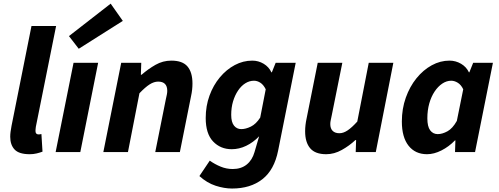

<svg xmlns="http://www.w3.org/2000/svg" viewBox="-20 -845 2774 1067"><path d="M145.3 12Q85.8 12 61.3 -13.9Q36.8 -39.8 36.8 -85Q36.8 -98.2 38.7 -112.6Q40.6 -127 44.1 -145.6L155 -700.6H291.8L179.2 -140.3Q178.2 -131.6 177.7 -127Q177.2 -122.5 177.2 -117Q177.2 -98 194.5 -98Q197.5 -98 200.8 -98.5Q204.2 -99 210.2 -100L216.2 -2.2Q201.8 3.2 183.8 7.6Q165.9 12 145.3 12Z M289.2 0 388.7 -496H525.4L426.3 0ZM417.6 -574 363.2 -644.4 595 -824.7 662.5 -728.9Z M554.3 0 653.6 -496.1H765L762.9 -429.7H766.9Q803.1 -461.2 844.1 -484.7Q885.1 -508.1 932.3 -508.1Q994.3 -508.1 1021.9 -475.6Q1049.6 -443.1 1049.6 -380.6Q1049.6 -364.2 1047.7 -346.4Q1045.7 -328.5 1041.6 -310L979.6 0H842.8L901.5 -292.8Q904.9 -308.4 907.2 -319.3Q909.5 -330.3 909.5 -340.3Q909.5 -365.9 896.7 -378.7Q884 -391.5 859.1 -391.5Q835.9 -391.5 811.5 -376Q787.1 -360.4 754.9 -326.7L691.1 0Z M1269.5 202.7Q1226.3 202.7 1178.3 187.2Q1130.3 171.6 1088.1 133.4L1145.7 47.8Q1174.1 67.9 1206.4 81.1Q1238.6 94.3 1273.2 94.3Q1320 94.3 1350.9 69.5Q1381.7 44.7 1394.4 0.3L1420.1 -87.6Q1387.2 -53.4 1348 -34.6Q1308.9 -15.8 1267.8 -15.8Q1205.1 -15.8 1164.1 -59Q1123.2 -102.1 1123.2 -189.1Q1123.2 -256.1 1144.3 -313.7Q1165.3 -371.4 1201.8 -415.1Q1238.3 -458.8 1284.7 -483.5Q1331 -508.1 1382.1 -508.1Q1416 -508.1 1445.2 -490.7Q1474.3 -473.2 1488.3 -443H1490.7L1512 -496.1H1623.3L1525.6 -8Q1504.3 99.2 1438.1 151Q1372 202.7 1269.5 202.7ZM1320.8 -127.5Q1345.5 -127.5 1374.2 -141.5Q1402.9 -155.5 1426.1 -191.6L1456.7 -348.9Q1444.2 -374.2 1426.8 -385.3Q1409.5 -396.4 1391.6 -396.4Q1366 -396.4 1343.3 -382.1Q1320.6 -367.9 1303 -341.8Q1285.4 -315.8 1275.1 -281.5Q1264.9 -247.2 1264.9 -206.6Q1264.9 -166.2 1280.5 -146.8Q1296 -127.5 1320.8 -127.5Z M1792.8 12Q1731.8 12 1703.8 -21Q1675.7 -54 1675.7 -115.4Q1675.7 -132.4 1677.7 -150Q1679.7 -167.6 1683.7 -186L1745.7 -496H1882.4L1823.5 -203.4Q1820.5 -188.6 1818 -177.2Q1815.5 -165.8 1815.5 -155.9Q1815.5 -130.5 1828.8 -117.6Q1842 -104.6 1866.3 -104.6Q1888.5 -104.6 1912.1 -120.6Q1935.8 -136.6 1965.5 -169.4L2029.2 -496H2165.9L2068.4 0H1956.8L1959 -66.6H1955Q1921.8 -35.3 1879.6 -11.7Q1837.4 12 1792.8 12Z M2353.2 12Q2287.7 12 2250.4 -35.3Q2213.2 -82.6 2213.2 -169.9Q2213.2 -240.5 2235.1 -302.2Q2257 -363.8 2294.5 -410.1Q2332 -456.3 2379.3 -482.2Q2426.6 -508.1 2478.1 -508.1Q2512.2 -508.1 2542.1 -490.7Q2571.9 -473.2 2586 -443H2588.3L2609.6 -496.1H2719.3L2620 0H2508.7L2510.8 -64.8H2508.4Q2474.7 -29.9 2433.3 -9Q2391.8 12 2353.2 12ZM2412.8 -99.7Q2438.1 -99.7 2466.7 -115.4Q2495.2 -131.1 2518.8 -173.1L2554.3 -348.9Q2542 -374.2 2523.7 -385.3Q2505.5 -396.4 2487.6 -396.4Q2461.6 -396.4 2437.8 -380.4Q2414 -364.4 2395.2 -336.3Q2376.4 -308.2 2365.6 -270.1Q2354.9 -231.9 2354.9 -187.4Q2354.9 -141.9 2370.6 -120.8Q2386.4 -99.7 2412.8 -99.7Z"/></svg>

Font: Source Sans Variable
Style: Italic
Weight: 200
Italic angle: -11°
Designer: Paul D. Hunt
Foundry: Adobe Systems Incorporated
Version: Version 3.006;hotconv 1.0.111;makeotfexe 2.5.65597